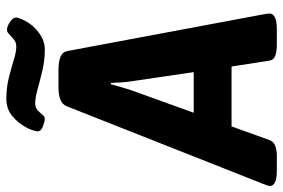

<svg xmlns="http://www.w3.org/2000/svg" viewBox="-194 -744 912 619"><g transform="rotate(-90 262.5 -434.0)"><path d="M22 2Q-4 2 -15.5 -4Q-27 -10 -27 -20Q-27 -27 -20 -43L229 -673Q235 -690 251.5 -696Q268 -702 292 -702H346Q374 -702 389.5 -695.5Q405 -689 408 -673L526 -43Q527 -37 528 -31Q529 -25 529 -22Q529 -11 517 -4.5Q505 2 478 2H429Q407 2 393 -3Q379 -8 377 -22L358 -144H165L121 -22Q116 -8 102 -3Q88 2 69 2ZM280 -463 209 -266H340L311 -463Q308 -480 307 -498Q306 -516 305 -533H301Q296 -516 291 -498Q286 -480 280 -463ZM189 -746Q182 -746 165.5 -752Q149 -758 149 -769Q149 -774 152.5 -784.5Q156 -795 160 -803Q176 -833 199 -851.5Q222 -870 254 -870Q290 -870 322 -862Q354 -854 379.5 -846Q405 -838 422 -838Q436 -838 445 -845.5Q454 -853 461.5 -860.5Q469 -868 476 -868Q487 -868 501.5 -858.5Q516 -849 516 -838Q516 -836 513.5 -828Q511 -820 505 -809Q491 -782 465.5 -764Q440 -746 413 -746Q378 -746 344.5 -754Q311 -762 284 -769.5Q257 -777 240 -777Q226 -777 217.5 -769.5Q209 -762 203 -754Q197 -746 189 -746Z"/></g></svg>

Font: Asap Semi Condensed Semi Condensed Regular
Style: Bold Italic
Weight: 700
Width: 4
Italic angle: -6°
Designer: Pablo Cosgaya
Foundry: Omnibus-Type
Version: Version 3.001; ttfautohint (v1.8.4.7-5d5b)